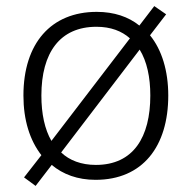

<svg xmlns="http://www.w3.org/2000/svg" viewBox="-20 -581 630 631"><path d="M533 -267C533 -348 512 -417 473 -465L526 -534L487 -561L438 -497C402 -526 355 -542 298 -542C148 -542 57 -439 57 -267C57 -186 78 -120 116 -71L59 2L97 30L150 -39C187 -8 235 10 294 10C449 10 533 -100 533 -267ZM116 -267C116 -408 177 -493 297 -493C344 -493 380 -479 407 -455L149 -118C127 -156 116 -207 116 -267ZM474 -267C474 -131 419 -39 295 -39C247 -39 208 -54 181 -80L439 -418C463 -379 474 -327 474 -267Z"/></svg>

Font: Noto Sans Myanmar UI Light
Style: Regular
Weight: 300
Designer: Monotype Design Team
Foundry: Monotype Imaging Inc.
Version: Version 2.103